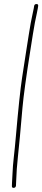

<svg xmlns="http://www.w3.org/2000/svg" viewBox="-20 -709 209 951"><path d="M149 -679 147.3 -668C146.1 -660.7 143.5 -648.2 139.4 -630.5C135.2 -612.8 129.8 -582.7 123 -540L109.6 -455C104.8 -425 98.1 -381.8 89.6 -325.5C81 -269.2 70.6 -171 58.4 -31C55.2 6.3 51.8 40.2 48.3 70.5C44.9 100.8 42.8 126.7 42.1 148C41.3 169.3 40.5 185.3 39.5 196L38.9 212C38.5 218.7 41.5 221.8 47.9 221.5C54.3 221.2 58 217.7 59.1 211L59.8 194C61.3 148.5 64.2 107 68.5 69.5C72 39.2 75.3 5.3 78.6 -32C81.8 -69.3 86.1 -117.4 91.4 -176.3C96.7 -235.1 109.5 -328 129.6 -455L143 -540C149.6 -581.3 156 -615.5 162.3 -642.5C164.4 -651.5 166 -660 167.3 -668L169 -679C170.1 -685.7 167.3 -689 160.6 -689C154 -689 150.1 -685.7 149 -679Z"/></svg>

Font: Proton
Style: RgCndIt
Weight: 500
Version: Version 1.017